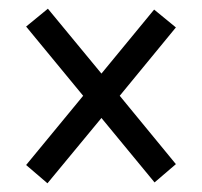

<svg xmlns="http://www.w3.org/2000/svg" viewBox="-20 -579 465 441"><path d="M89 -158 213 -308 335 -160 384 -202 255 -359 384 -516 334 -557 213 -410 90 -559 40 -518 171 -359 40 -200Z"/></svg>

Font: Noto Serif Bengali ExtraCondensed
Style: Bold
Weight: 700
Width: 2
Designer: Juan Bruce, Universal Thirst, Indian Type Foundry and the Monotype Design Team.
Foundry: Monotype Imaging Inc.
Version: Version 2.003